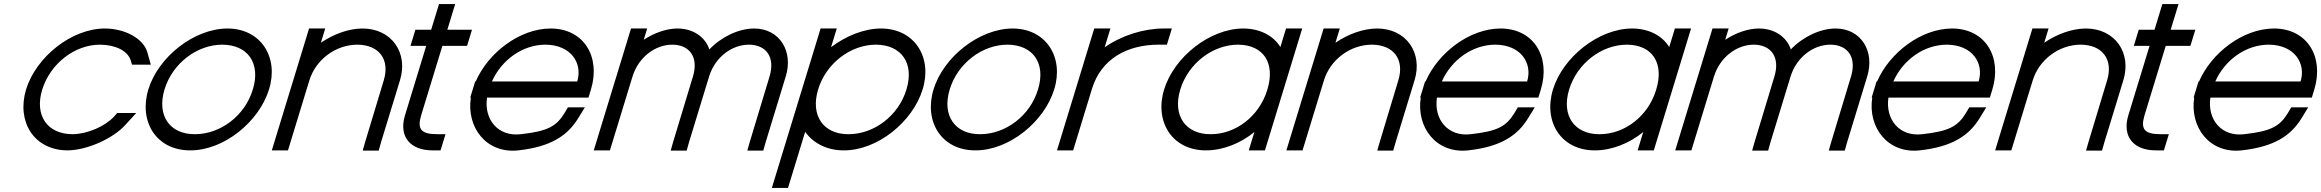

<svg xmlns="http://www.w3.org/2000/svg" viewBox="-20 -724 11485 950"><path d="M709.5 -464 726.2 -404H633.2L627.3 -424C612.2 -473 552 -502 475.3 -503C349.9 -503 229.5 -410 188.9 -281C149.5 -152 214.5 -60 339.8 -60C412.6 -61 497.5 -98 543.3 -146L560.1 -165H654.1L598.4 -104C539.9 -40 413.4 19 315.4 20C148.6 20 61 -121 108.9 -281C157.8 -441 333 -583 499.7 -583H500.9C597.2 -582 689.2 -535 709.5 -464Z M714.2 -282C762.8 -441 938.8 -582 1104.7 -583C1271.5 -583 1360.5 -440 1311.2 -282C1262.3 -122 1088 21 920.4 20C753.6 20 665.3 -122 714.2 -282ZM794.2 -282C754.5 -152 820.3 -59 944.8 -60C1070.2 -60 1192.2 -151 1231.2 -282C1270.7 -411 1206.5 -502 1080.3 -503C954.9 -503 833.7 -411 794.2 -282Z M1567.7 -512.6C1630.8 -555.4 1704.5 -582.5 1773.2 -583C1919.3 -583 2001.1 -461 1958.8 -326L1865.3 -20L1853.7 21H1774.7L1786 -19L1878.7 -326C1910.5 -430 1855.4 -502 1748.8 -503C1641.8 -503 1542.5 -430 1510.7 -326L1498.4 -286L1417.1 -20L1404.9 20H1324.9L1337.1 -20L1418.4 -286L1430.7 -326L1497 -543L1509.2 -583H1589.2L1577 -543Z M2168.9 -497 2063.4 -152C2043.6 -84 2064.3 -60 2144.3 -60H2184.3L2159.8 20H2119.8C2009.8 20 1952.6 -48 1983.4 -152L2088.9 -497H2050.9H2010.9L2035.4 -577H2075.4H2113.4L2140 -664L2152.2 -704H2232.2L2220 -664L2193.4 -577H2275.4H2315.4L2290.9 -497H2250.9Z M2414.1 -321H2836.1C2863.7 -411 2805.5 -502 2679.3 -503C2567.2 -503 2462.6 -429.5 2414.1 -321ZM2309.8 -241H2306.7L2318.9 -281L2331.1 -321H2333.7C2396.3 -464.5 2551.8 -582.1 2703.7 -583C2870.5 -583 2952.8 -441 2903.9 -281L2891.7 -241H2851.7H2389.8C2373.7 -130.8 2446.4 -46.6 2556.5 -60H2557.6C2692.2 -75 2733.6 -100 2773.4 -165L2790 -193H2874L2842.1 -141C2789.5 -54 2707.4 2 2544.7 20C2386.4 37.4 2286.9 -94.1 2309.8 -241Z M3489.9 -479.5C3547.6 -540.3 3632.9 -582.4 3710.7 -583C3839.5 -583 3906.2 -468 3867.6 -345L3768.3 -20L3756.7 21H3677.7L3689 -19L3787.5 -345C3816.2 -439 3773.4 -502 3686.3 -503C3599.5 -503 3518.3 -439.8 3489 -346.8L3488.5 -345L3476.2 -305L3389.1 -20L3377.7 21H3298.6L3309.8 -19L3396.4 -305H3396.2L3408.5 -345C3437.2 -439 3394.4 -502 3307.3 -503C3219.9 -503 3138.2 -439 3109.5 -345L3097.2 -305L3010.1 -20L2997.9 20H2917.9L2930.1 -20L3017.2 -305L3029.5 -345L3090 -543L3102.2 -583H3182.2L3170 -543L3165.2 -527.3C3217.5 -561.3 3276.5 -582.6 3331.7 -583C3410 -583 3469.6 -540.5 3489.9 -479.5Z M4092 -490.6C4166.1 -546.5 4255.2 -582.5 4338.7 -583C4505.5 -583 4594.5 -440 4545.2 -282C4496.3 -122 4322 21 4154.4 20C4070.7 20 4003.7 -15.8 3963.9 -71.7L3891.2 166L3879 206H3799L3811.2 166L3948.2 -282L4028 -543L4040.2 -583H4120.2L4108 -543ZM4028.2 -282C3988.5 -152 4054.3 -59 4178.8 -60C4304.2 -60 4426.2 -151 4465.2 -282C4504.7 -411 4440.5 -502 4314.3 -503C4188.9 -503 4067.7 -411 4028.2 -282Z M4599.2 -282C4647.8 -441 4823.8 -582 4989.7 -583C5156.5 -583 5245.5 -440 5196.2 -282C5147.3 -122 4973 21 4805.4 20C4638.6 20 4550.3 -122 4599.2 -282ZM4679.2 -282C4639.5 -152 4705.3 -59 4829.8 -60C4955.2 -60 5077.2 -151 5116.2 -282C5155.7 -411 5091.5 -502 4965.3 -503C4839.9 -503 4718.7 -411 4679.2 -282Z M5445.8 -490C5531.6 -549.8 5640.5 -583 5738.2 -583H5778.2L5753.8 -503H5713.8C5556.3 -503 5429.4 -432.5 5383.7 -286.8L5382.2 -282L5370 -242L5302.1 -20L5289.9 20H5209.9L5222.1 -20L5290 -242L5302.2 -282C5302.6 -283.3 5303 -284.6 5303.4 -285.9L5382 -543L5394.2 -583H5474.2L5462 -543Z M5739.9 -281C5788.8 -441 5964.8 -582 6130.7 -583C6214.3 -583 6281.3 -547.1 6315.2 -491.3L6331 -543L6343.2 -583H6423.2L6411 -543L6332.1 -284.8L6330.9 -281L6251.1 -20L6238.9 20H6158.9L6171.1 -20L6186.6 -70.8C6119 -15.1 6030.3 20.5 5946.4 20C5779.6 20 5691.3 -122 5739.9 -281ZM5819.9 -281C5780.5 -152 5846.3 -59 5970.8 -60C6094.7 -60 6209.5 -148.8 6249.5 -276.3L6250.9 -281C6290.7 -411 6232.5 -502 6106.3 -503C5980.9 -503 5859.7 -411 5819.9 -281Z M6587.7 -512.6C6650.8 -555.4 6724.5 -582.5 6793.2 -583C6939.3 -583 7021.1 -461 6978.8 -326L6885.3 -20L6873.7 21H6794.7L6806 -19L6898.7 -326C6930.5 -430 6875.4 -502 6768.8 -503C6661.8 -503 6562.5 -430 6530.7 -326L6518.4 -286L6437.1 -20L6424.9 20H6344.9L6357.1 -20L6438.4 -286L6450.7 -326L6517 -543L6529.2 -583H6609.2L6597 -543Z M7114.1 -321H7536.1C7563.7 -411 7505.5 -502 7379.3 -503C7267.2 -503 7162.6 -429.5 7114.1 -321ZM7009.8 -241H7006.7L7018.9 -281L7031.1 -321H7033.7C7096.3 -464.5 7251.8 -582.1 7403.7 -583C7570.5 -583 7652.8 -441 7603.9 -281L7591.7 -241H7551.7H7089.8C7073.7 -130.8 7146.4 -46.6 7256.5 -60H7257.6C7392.2 -75 7433.6 -100 7473.4 -165L7490 -193H7574L7542.1 -141C7489.5 -54 7407.4 2 7244.7 20C7086.4 37.4 6986.9 -94.1 7009.8 -241Z M7663.9 -281C7712.8 -441 7888.8 -582 8054.7 -583C8138.3 -583 8205.3 -547.1 8239.2 -491.3L8255 -543L8267.2 -583H8347.2L8335 -543L8256.1 -284.8L8254.9 -281L8175.1 -20L8162.9 20H8082.9L8095.1 -20L8110.6 -70.8C8043 -15.1 7954.3 20.5 7870.4 20C7703.6 20 7615.3 -122 7663.9 -281ZM7743.9 -281C7704.5 -152 7770.3 -59 7894.8 -60C8018.7 -60 8133.5 -148.8 8173.5 -276.3L8174.9 -281C8214.7 -411 8156.5 -502 8030.3 -503C7904.9 -503 7783.7 -411 7743.9 -281Z M8840.9 -479.5C8898.6 -540.3 8983.9 -582.4 9061.7 -583C9190.5 -583 9257.2 -468 9218.6 -345L9119.3 -20L9107.7 21H9028.7L9040 -19L9138.5 -345C9167.2 -439 9124.4 -502 9037.3 -503C8950.5 -503 8869.3 -439.8 8840 -346.8L8839.5 -345L8827.2 -305L8740.1 -20L8728.7 21H8649.6L8660.8 -19L8747.4 -305H8747.2L8759.5 -345C8788.2 -439 8745.4 -502 8658.3 -503C8570.9 -503 8489.2 -439 8460.5 -345L8448.2 -305L8361.1 -20L8348.9 20H8268.9L8281.1 -20L8368.2 -305L8380.5 -345L8441 -543L8453.2 -583H8533.2L8521 -543L8516.2 -527.3C8568.5 -561.3 8627.5 -582.6 8682.7 -583C8761 -583 8820.6 -540.5 8840.9 -479.5Z M9348.1 -321H9770.1C9797.7 -411 9739.5 -502 9613.3 -503C9501.2 -503 9396.6 -429.5 9348.1 -321ZM9243.8 -241H9240.7L9252.9 -281L9265.1 -321H9267.7C9330.3 -464.5 9485.8 -582.1 9637.7 -583C9804.5 -583 9886.8 -441 9837.9 -281L9825.7 -241H9785.7H9323.8C9307.7 -130.8 9380.4 -46.6 9490.5 -60H9491.6C9626.2 -75 9667.6 -100 9707.4 -165L9724 -193H9808L9776.1 -141C9723.5 -54 9641.4 2 9478.7 20C9320.4 37.4 9220.9 -94.1 9243.8 -241Z M10094.7 -512.6C10157.8 -555.4 10231.5 -582.5 10300.2 -583C10446.3 -583 10528.1 -461 10485.8 -326L10392.3 -20L10380.7 21H10301.7L10313 -19L10405.7 -326C10437.5 -430 10382.4 -502 10275.8 -503C10168.8 -503 10069.5 -430 10037.7 -326L10025.4 -286L9944.1 -20L9931.9 20H9851.9L9864.1 -20L9945.4 -286L9957.7 -326L10024 -543L10036.2 -583H10116.2L10104 -543Z M10695.9 -497 10590.4 -152C10570.6 -84 10591.3 -60 10671.3 -60H10711.3L10686.8 20H10646.8C10536.8 20 10479.6 -48 10510.4 -152L10615.9 -497H10577.9H10537.9L10562.4 -577H10602.4H10640.4L10667 -664L10679.2 -704H10759.2L10747 -664L10720.4 -577H10802.4H10842.4L10817.9 -497H10777.9Z M10941.1 -321H11363.1C11390.7 -411 11332.5 -502 11206.3 -503C11094.2 -503 10989.6 -429.5 10941.1 -321ZM10836.8 -241H10833.7L10845.9 -281L10858.1 -321H10860.7C10923.3 -464.5 11078.8 -582.1 11230.7 -583C11397.5 -583 11479.8 -441 11430.9 -281L11418.7 -241H11378.7H10916.8C10900.7 -130.8 10973.4 -46.6 11083.5 -60H11084.6C11219.2 -75 11260.6 -100 11300.4 -165L11317 -193H11401L11369.1 -141C11316.5 -54 11234.4 2 11071.7 20C10913.4 37.4 10813.9 -94.1 10836.8 -241Z"/></svg>

Font: Nordica Plus
Style: NordicaClassicLtExtObl
Weight: 300
Version: Version 1.01